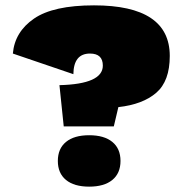

<svg xmlns="http://www.w3.org/2000/svg" viewBox="-20 -690 691 717"><path d="M614 -481Q614 -387 563.5 -343.5Q513 -300 422 -290L405 -218H218L202 -372Q364 -376 364 -445Q364 -490 316 -490Q255 -490 254 -413L28 -490Q35 -571 107 -620.5Q179 -670 331 -670Q614 -670 614 -481ZM430 -89Q430 -43 399.5 -18Q369 7 313 7Q257 7 226.5 -18Q196 -43 196 -89Q196 -135 226.5 -160Q257 -185 313 -185Q369 -185 399.5 -160Q430 -135 430 -89Z"/></svg>

Font: Work Sans Black
Style: Regular
Weight: 900
Designer: Wei Huang
Foundry: Wei Huang
Version: Version 1.500